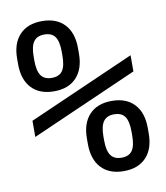

<svg xmlns="http://www.w3.org/2000/svg" viewBox="-84 -810 767 889"><g transform="rotate(-10 300.0 -365.0)"><path d="M173 -410Q105 -410 67.5 -450Q30 -490 30 -562V-588Q30 -660 67.5 -700Q105 -740 173 -740Q241 -740 278.5 -700Q316 -660 316 -588V-562Q316 -490 278.5 -450Q241 -410 173 -410ZM173 -473Q208 -473 223.5 -495Q239 -517 239 -566V-584Q239 -633 223.5 -655Q208 -677 173 -677Q139 -677 123 -655Q107 -633 107 -584V-566Q107 -517 123 -495Q139 -473 173 -473ZM427 10Q359 10 321.5 -30Q284 -70 284 -142V-168Q284 -240 321.5 -280Q359 -320 427 -320Q495 -320 532.5 -280Q570 -240 570 -168V-142Q570 -70 532.5 -30Q495 10 427 10ZM427 -53Q462 -53 477.5 -75Q493 -97 493 -146V-164Q493 -213 477.5 -235Q462 -257 427 -257Q393 -257 377 -235Q361 -213 361 -164V-146Q361 -97 377 -75Q393 -53 427 -53ZM50 -217V-293L550 -513V-437Z"/></g></svg>

Font: M PLUS Code Latin Expanded
Style: Regular
Weight: 400
Width: 7
Designer: Coji Morishita
Foundry: UNDERFOREST DESIGN
Version: Version 1.002; ttfautohint (v1.8.3)